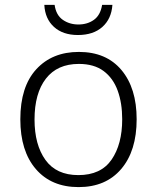

<svg xmlns="http://www.w3.org/2000/svg" viewBox="-20 -754 640 784"><path d="M301 10Q190 10 126.5 -63.5Q63 -137 63 -267Q63 -400 128 -471Q193 -542 302 -542Q414 -542 476 -468Q538 -394 538 -267Q538 -138 475 -64Q412 10 301 10ZM300 -39Q392 -39 435.5 -102Q479 -165 479 -267Q479 -333 460.5 -384Q442 -435 403 -464Q364 -493 302 -493Q214 -493 167.5 -433Q121 -373 121 -266Q121 -163 165.5 -101Q210 -39 300 -39ZM298 -611Q237 -611 200.5 -644Q164 -677 161 -734H203Q209 -692 236.5 -673Q264 -654 300 -654Q337 -654 363.5 -673Q390 -692 397 -734H439Q435 -677 398 -644Q361 -611 298 -611Z"/></svg>

Font: Noto Sans Mono Light
Style: Regular
Weight: 300
Designer: Monotype Design Team
Foundry: Monotype Imaging Inc.
Version: Version 2.014; ttfautohint (v1.8.4.7-5d5b)